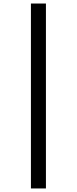

<svg xmlns="http://www.w3.org/2000/svg" viewBox="-20 -816 438 1094"><path d="M156.2 257.8V-795.9H241.7V257.8Z"/></svg>

Font: Charis SIL
Style: Bold
Weight: 700
Foundry: SIL International
Version: Version 4.112